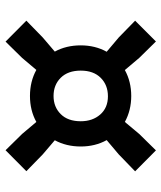

<svg xmlns="http://www.w3.org/2000/svg" viewBox="35 -716 582 692"><g transform="rotate(90 326.0 -370.0)"><path d="M130 -99 54.5 -174 115 -233 166 -276.5Q143.5 -317.5 143.5 -370Q143.5 -422 166.5 -463.5L115 -507L54.5 -566L129.5 -641L188.5 -581L232.5 -529Q274 -552 326 -552Q377.5 -552 419.5 -529L463 -581L522 -641L597.5 -566L536.5 -507L485 -463.5Q508 -422 508 -370Q508 -318 485.5 -276.5L536.5 -233L597 -174L521.5 -99L462.5 -159L419.5 -210Q378 -187 326 -187Q273.5 -187 232 -210L189 -159ZM326 -272Q365.5 -272 391.2 -297.8Q417 -323.5 417 -370Q417 -412.5 392.8 -440.2Q368.5 -468 327 -468Q286.5 -468 260.5 -442Q234.5 -416 234.5 -370Q234.5 -324 260.2 -298Q286 -272 326 -272Z"/></g></svg>

Font: Encode Sans Semi Expanded
Style: Bold
Weight: 700
Width: 6
Designer: Multiple Designers
Foundry: Impallari Type
Version: Version 3.000; ttfautohint (v1.8.3) -l 8 -r 50 -G 200 -x 14 